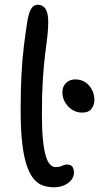

<svg xmlns="http://www.w3.org/2000/svg" viewBox="-20 -780 435 811"><path d="M327.4 -304.4Q292.8 -304.4 268.2 -330.3Q243.6 -356.2 243.6 -390.8Q243.6 -415.2 259.3 -429.9Q275 -444.6 297.4 -444.6Q323.8 -444.6 342.1 -431.4Q360.4 -418.2 369.6 -398.4Q378.8 -378.6 378.8 -358.6Q378.8 -337.6 366.9 -321Q355 -304.4 327.4 -304.4ZM208.6 11Q185.6 11 164.4 4.6Q143.2 -1.8 125.6 -20.7Q108 -39.6 94.8 -75.6Q81.6 -111.6 74.4 -170.6Q67.2 -229.6 67.2 -317Q67.2 -401.2 70.7 -465.7Q74.2 -530.2 80.8 -584.6Q87.4 -639 95.8 -692Q102.6 -730 113 -745Q123.4 -760 140.2 -760Q160.4 -760 172.1 -742.8Q183.8 -725.6 183.8 -685.8Q183.8 -658 179.9 -625.1Q176 -592.2 170.4 -548.3Q164.8 -504.4 160.9 -443.5Q157 -382.6 157 -297Q157 -231.8 161.5 -188.6Q166 -145.4 173.6 -120.4Q181.2 -95.4 191.9 -84.8Q202.6 -74.2 214.2 -74.2Q228.2 -74.2 236 -77.1Q243.8 -80 249.4 -82.5Q255 -85 262.2 -85Q279.8 -85 286.1 -75.2Q292.4 -65.4 292.4 -50.8Q292.4 -33 280.4 -18.7Q268.4 -4.4 249.4 3.3Q230.4 11 208.6 11Z"/></svg>

Font: Shantell Sans Light
Style: Regular
Weight: 300
Designer: Stephen Nixon, Anya Danilova, Shantell Martin
Foundry: Arrow Type
Version: Version 1.011;[c5ecc13dd]